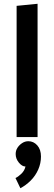

<svg xmlns="http://www.w3.org/2000/svg" viewBox="-20 -726 287 1017"><path d="M179 0V-706L68 -695V0ZM130 22Q112 22 96.5 32.5Q81 43 72 57.5Q63 72 63 90Q63 115 80 135.5Q97 156 115 156Q110 178 93.5 194Q77 210 62 217L88 271Q118 255 143 230Q168 205 182.5 172Q197 139 197 103Q197 66 177.5 44Q158 22 130 22Z"/></svg>

Font: Catamaran SemiBold
Style: Regular
Weight: 600
Designer: Pria Ravichandran
Version: Version 2.000